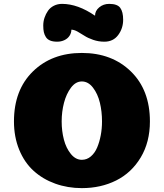

<svg xmlns="http://www.w3.org/2000/svg" viewBox="-20 -964 845 990"><path d="M402 -140Q428 -140 448.5 -157.5Q469 -175 481 -203.5Q493 -232 499.5 -266.5Q506 -301 506 -338Q506 -389 495 -434.5Q484 -480 459.5 -512Q435 -544 402 -544Q370 -544 346 -512Q322 -480 310 -434Q298 -388 298 -338Q298 -288 309.5 -244Q321 -200 345.5 -170Q370 -140 402 -140ZM402 6Q329 6 265 -17Q201 -40 153.5 -83Q106 -126 79 -192Q52 -258 52 -338Q52 -500 149.5 -595.5Q247 -691 402 -691Q557 -691 655 -595.5Q753 -500 753 -338Q753 -231 705.5 -152Q658 -73 579 -33.5Q500 6 402 6ZM348 -811Q348 -794 338.5 -779.5Q329 -765 312 -757Q295 -749 275 -749Q253 -749 238.5 -755Q224 -761 216.5 -773Q209 -785 206 -798.5Q203 -812 203 -832Q203 -853 209.5 -872.5Q216 -892 227.5 -908.5Q239 -925 258 -934.5Q277 -944 300 -944Q381 -944 470 -883Q470 -908 491.5 -926Q513 -944 543 -944Q585 -944 600 -923.5Q615 -903 615 -862Q615 -818 589.5 -783.5Q564 -749 518 -749Q488 -749 460.5 -758.5Q433 -768 415.5 -779.5Q398 -791 380 -801Q362 -811 348 -811Z"/></svg>

Font: Coiny 2.0
Style: Regular
Weight: 400
Version: Version 1.001 July 11, 2018